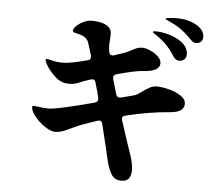

<svg xmlns="http://www.w3.org/2000/svg" viewBox="-56 -884 1113 966"><g transform="rotate(5 500.0 -400.5)"><path d="M939 -735Q939 -721 929 -712.5Q919 -704 905 -704Q895 -704 888 -709Q881 -714 869 -727Q841 -755 815.5 -772Q790 -789 753 -805Q751 -806 746.5 -808Q742 -810 742 -812Q742 -816 761.5 -818Q781 -820 798 -820Q855 -820 897 -796.5Q939 -773 939 -735ZM876 -394Q876 -351 805 -346Q700 -338 583 -309Q567 -306 567 -292Q567 -289 569 -283Q581 -244 591 -215.5Q601 -187 607 -167Q610 -159 629 -102Q640 -65 640 -38Q640 19 592 19Q556 19 539.5 -9.5Q523 -38 513 -81Q500 -140 471 -256Q468 -273 454 -273Q451 -273 445 -271Q374 -248 334 -230Q325 -226 305.5 -216.5Q286 -207 270 -202Q254 -197 239 -197Q216 -197 186 -217Q156 -237 134 -264.5Q112 -292 112 -311Q112 -318 120 -318L137 -316Q170 -311 197 -311Q236 -311 424 -361Q444 -367 439 -387Q432 -418 419 -461Q416 -477 403 -477Q401 -477 393 -475Q353 -462 333 -453Q311 -444 287 -444Q249 -444 223 -466Q193 -492 176 -517.5Q159 -543 159 -553Q159 -559 165 -559Q169 -559 192.5 -553Q216 -547 247 -547Q284 -547 369 -570Q385 -573 385 -587Q385 -593 384 -596Q365 -661 359 -670Q350 -683 337.5 -689Q325 -695 311 -698Q297 -701 288 -704Q283 -707 283 -712Q283 -723 297 -736.5Q311 -750 332 -760Q353 -770 372 -770Q415 -770 439 -759Q463 -748 470 -732Q474 -724 474 -710L473 -686Q471 -670 471 -661Q471 -640 474 -625V-622Q477 -605 492 -605Q495 -605 501 -607Q557 -625 567 -630Q573 -633 586.5 -640.5Q600 -648 612.5 -652.5Q625 -657 638 -657Q656 -657 679.5 -646.5Q703 -636 719.5 -620Q736 -604 736 -587Q736 -544 647 -540Q614 -538 521 -513Q501 -507 506 -487Q522 -431 528 -412Q533 -397 546 -397Q551 -397 554 -398L608 -412Q623 -415 634.5 -422Q646 -429 662 -441Q683 -455 696.5 -462Q710 -469 729 -469Q755 -469 790 -460Q825 -451 850.5 -434Q876 -417 876 -394ZM685 -741Q685 -745 696 -745Q733 -745 772.5 -732.5Q812 -720 838 -697Q864 -674 864 -642Q864 -626 854 -617Q844 -608 830 -608Q818 -608 810 -614Q802 -620 792 -636Q759 -690 692 -733Q685 -737 685 -741Z"/></g></svg>

Font: Shippori Antique B1
Style: Regular
Weight: 400
Designer: FONTDASU
Foundry: FONTDASU / Google Inc. / but / Adobe
Version: Version 2.001